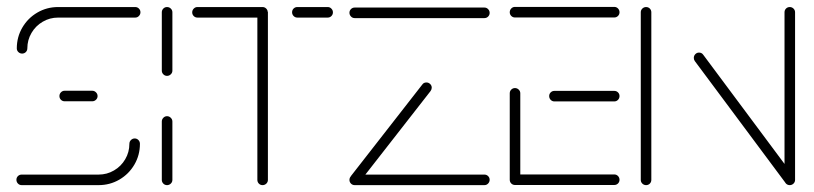

<svg xmlns="http://www.w3.org/2000/svg" viewBox="-20 -539 2369 559"><path d="M372.2 -135.9Q378.5 -135.9 383 -131.3Q387.4 -126.7 387.4 -120.4Q387.4 -87.4 371.3 -59.8Q355.2 -32.2 327.6 -16.1Q300 0 267 0H43Q36.7 0 32.2 -4.6Q27.8 -9.3 27.8 -15.6Q27.8 -21.9 32.2 -26.3Q36.7 -30.7 43 -30.7H267Q291.5 -30.7 312 -42.8Q332.6 -54.8 344.6 -75.4Q356.7 -95.9 356.7 -120.4Q356.7 -126.7 361.3 -131.3Q365.9 -135.9 372.2 -135.9ZM264.1 -259.3Q264.1 -253 259.4 -248.5Q254.8 -244.1 248.5 -244.1H168.1Q161.9 -244.1 157.4 -248.5Q153 -253 153 -259.3Q153 -265.6 157.4 -270.2Q161.9 -274.8 168.1 -274.8H248.5Q254.8 -274.8 259.4 -270.2Q264.1 -265.6 264.1 -259.3ZM44.4 -383Q38.1 -383 33.5 -387.4Q28.9 -391.9 28.9 -398.1Q28.9 -431.1 45 -458.7Q61.1 -486.3 88.7 -502.4Q116.3 -518.5 149.3 -518.5H373.7Q380 -518.5 384.4 -514.1Q388.9 -509.6 388.9 -503.3Q388.9 -497 384.4 -492.4Q380 -487.8 373.7 -487.8H149.3Q124.8 -487.8 104.3 -475.7Q83.7 -463.7 71.7 -443.1Q59.6 -422.6 59.6 -398.1Q59.6 -391.9 55.2 -387.4Q50.7 -383 44.4 -383Z M466.3 0Q460 0 455.6 -4.4Q451.1 -8.9 451.1 -15.2V-185.2Q451.1 -191.5 455.6 -196.1Q460 -200.7 466.3 -200.7Q472.6 -200.7 477.2 -196.1Q481.9 -191.5 481.9 -185.2V-15.2Q481.9 -8.9 477.2 -4.4Q472.6 0 466.3 0ZM466.3 -318.1Q460 -318.1 455.6 -322.6Q451.1 -327 451.1 -333.3V-503.3Q451.1 -509.6 455.6 -514.1Q460 -518.5 466.3 -518.5Q472.6 -518.5 477.2 -514.1Q481.9 -509.6 481.9 -503.3V-333.3Q481.9 -327 477.2 -322.6Q472.6 -318.1 466.3 -318.1Z M760 -504.1V-15.2Q760 -8.9 755.4 -4.4Q750.7 0 744.4 0Q738.1 0 733.7 -4.4Q729.3 -8.9 729.3 -15.2V-504.1ZM539.6 -503Q539.6 -509.3 544.1 -513.9Q548.5 -518.5 554.8 -518.5H744.4Q750.7 -518.5 755.2 -513.9Q759.6 -509.3 759.6 -503Q759.6 -496.7 755.2 -492.2Q750.7 -487.8 744.4 -487.8H554.8Q548.5 -487.8 544.1 -492.2Q539.6 -496.7 539.6 -503ZM830.4 -503.3Q830.4 -509.6 834.8 -514.1Q839.3 -518.5 845.6 -518.5H934.1Q940.4 -518.5 944.8 -513.9Q949.3 -509.3 949.3 -503Q949.3 -496.7 944.8 -492.2Q940.4 -487.8 934.1 -487.8H845.6Q839.3 -487.8 834.8 -492.4Q830.4 -497 830.4 -503.3Z M1405.6 -15.6Q1405.6 -9.3 1401.1 -4.6Q1396.7 0 1390.4 0H1012.6Q1006.3 0 1001.9 -4.4Q997.4 -8.9 997.4 -15.2Q997.4 -21.5 1001.9 -26.1Q1006.3 -30.7 1012.6 -30.7H1390.4Q1396.7 -30.7 1401.1 -26.3Q1405.6 -21.9 1405.6 -15.6ZM1014.1 -1.9Q1007.8 -1.9 1003.1 -6.3Q998.5 -10.7 998.5 -17Q998.5 -21.9 1001.9 -26.7L1209.6 -293Q1213.7 -298.9 1221.5 -298.9Q1227.8 -298.9 1232.4 -294.4Q1237 -290 1237 -283.7Q1237 -278.9 1233.7 -274.1L1025.9 -7.8Q1021.9 -1.9 1014.1 -1.9ZM1405.6 -501.5Q1405.6 -495.2 1401.1 -490.7Q1396.7 -486.3 1390.4 -486.3H1012.6Q1006.3 -486.3 1001.9 -490.9Q997.4 -495.6 997.4 -501.9Q997.4 -508.1 1001.9 -512.6Q1006.3 -517 1012.6 -517H1390.4Q1396.7 -517 1401.1 -512.4Q1405.6 -507.8 1405.6 -501.5Z M1464.1 -16.3V-267.4Q1464.1 -273.7 1468.5 -278.1Q1473 -282.6 1479.3 -282.6Q1485.6 -282.6 1490.2 -278.1Q1494.8 -273.7 1494.8 -267.4V-16.3ZM1783.7 -15.6Q1783.7 -9.3 1779.3 -4.8Q1774.8 -0.4 1768.5 -0.4H1479.3Q1473 -0.4 1468.5 -4.8Q1464.1 -9.3 1464.1 -15.6Q1464.1 -21.9 1468.5 -26.5Q1473 -31.1 1479.3 -31.1H1768.5Q1774.8 -31.1 1779.3 -26.5Q1783.7 -21.9 1783.7 -15.6ZM1578.9 -259.3Q1578.9 -265.6 1583.3 -270Q1587.8 -274.4 1594.1 -274.4H1768.5Q1774.8 -274.4 1779.3 -270Q1783.7 -265.6 1783.7 -259.3Q1783.7 -253 1779.3 -248.3Q1774.8 -243.7 1768.5 -243.7H1594.1Q1587.8 -243.7 1583.3 -248.3Q1578.9 -253 1578.9 -259.3ZM1464.1 -503.3Q1464.1 -509.6 1468.5 -514.3Q1473 -518.9 1479.3 -518.9H1768.5Q1774.8 -518.9 1779.3 -514.3Q1783.7 -509.6 1783.7 -503.3Q1783.7 -497 1779.3 -492.6Q1774.8 -488.1 1768.5 -488.1H1479.3Q1473 -488.1 1468.5 -492.6Q1464.1 -497 1464.1 -503.3Z M1861.1 0Q1854.8 0 1850.2 -4.4Q1845.6 -8.9 1845.6 -15.2V-503.3Q1845.6 -509.6 1850.2 -514.1Q1854.8 -518.5 1861.1 -518.5Q1867.4 -518.5 1871.9 -514.1Q1876.3 -509.6 1876.3 -503.3V-15.2Q1876.3 -8.9 1871.9 -4.4Q1867.4 0 1861.1 0ZM2000 -370.4Q2000 -376.7 2004.4 -381.3Q2008.9 -385.9 2015.2 -385.9Q2023 -385.9 2027.4 -379.6L2291.9 -24.4L2267.4 -5.9L2003 -361.1Q2000 -365.2 2000 -370.4ZM2279.3 0Q2273 0 2268.5 -4.4Q2264.1 -8.9 2264.1 -15.2V-503.3Q2264.1 -509.6 2268.5 -514.1Q2273 -518.5 2279.3 -518.5Q2285.6 -518.5 2290.2 -514.1Q2294.8 -509.6 2294.8 -503.3V-15.2Q2294.8 -8.9 2290.2 -4.4Q2285.6 0 2279.3 0Z"/></svg>

Font: 26F Galaxy Sans Ultra Light
Style: Regular
Weight: 200
Designer: C₂₉H₂₅N₃O₅
Version: Version 1.100